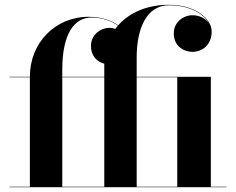

<svg xmlns="http://www.w3.org/2000/svg" viewBox="-20 -780 984 800"><path d="M19.5 -2V0H923.5V-2H858.5V-460H549.5V-540C549.5 -667 594 -758 684 -758C768.5 -758 828.5 -723.5 850.5 -683C836 -704.5 809 -716.5 782 -716.5C744.5 -716.5 704 -688.5 704 -641C704 -588.5 744.5 -564 782 -564C825 -564 862 -595 862 -648.5C862 -703 792.5 -760 684 -760C592.5 -760 519.5 -727.5 472.5 -674.5C443.5 -696 401 -710 349 -710C209 -710 104.5 -600 104.5 -461.5V-460H19.5V-458H104.5V-2ZM239.5 -490C239.5 -634.5 286.5 -707 361.5 -707C403 -707 442.5 -694.5 471.5 -673C467.5 -669 464 -664.5 460.5 -659.5C453 -662.5 445 -664 437 -664C399.5 -664 359 -636 359 -588.5C359 -546.5 384.5 -522.5 414.5 -514.5C414.5 -513.5 414.5 -512.5 414.5 -511.5V-460H239.5ZM239.5 -2V-458H414.5V-2ZM718.5 -458V-2H549.5V-458Z"/></svg>

Font: Bodoni* 96pt
Style: Bold
Weight: 700
Version: Version 2.3